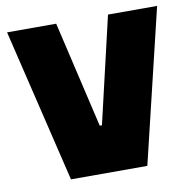

<svg xmlns="http://www.w3.org/2000/svg" viewBox="-73 -697 766 770"><g transform="rotate(-10 310.5 -312.5)"><path d="M205 -625 306 -192H315L416 -625H616L466 0H155L5 -625Z"/></g></svg>

Font: Changa Black
Style: Regular
Weight: 900
Designer: Eduardo Rodriguez Tunni
Foundry: Eduardo Rodriguez Tunni
Version: Version 2.001; ttfautohint (v1.5.10-5e6f)